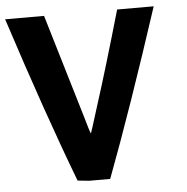

<svg xmlns="http://www.w3.org/2000/svg" viewBox="-53 -748 783 806"><g transform="rotate(-5 338.5 -345.0)"><path d="M624 -698Q488 -281 379 8H291L242 3Q132 -286 -2 -698H162L282 -296Q287 -281 294 -256Q301 -231 306 -214.5Q311 -198 315 -189Q318 -196 350 -299Q398 -448 470 -698Z"/></g></svg>

Font: Repo
Style: Bold
Weight: 700
Designer: Stefan Peev
Foundry: Context Ltd
Version: Version 001.000